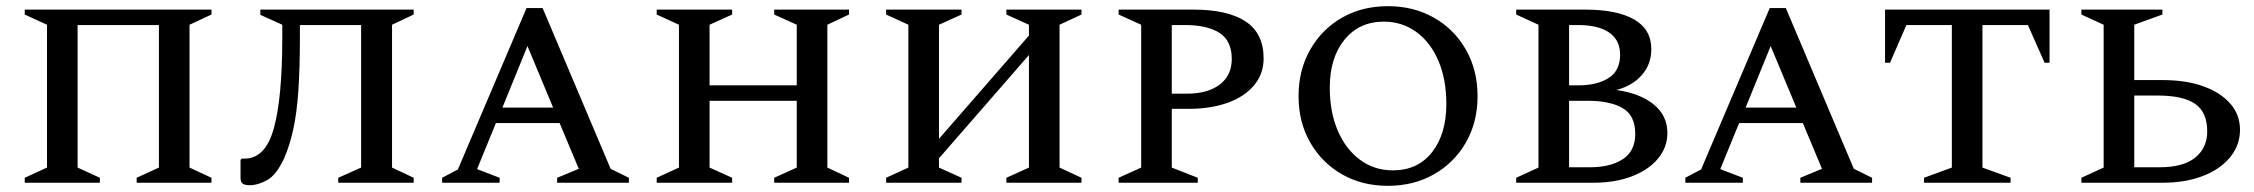

<svg xmlns="http://www.w3.org/2000/svg" viewBox="-20 -591 7291 621"><path d="M60 0V-16L132 -49V-511L60 -544V-560H664V-544L593 -511V-49L664 -16V0H422V-16L494 -49V-510H231V-49L303 -16V0Z M1074 0V-16L1148 -49V-510H950V-471Q950 -370 945 -297.5Q940 -225 928.5 -172.5Q917 -120 899 -79Q874 -25 844 -8.5Q814 8 788 8Q772 8 765 3Q758 -2 758 -16V-74L762 -78H771Q839 -78 866 -177Q893 -276 893 -469V-511L822 -543V-560H1318V-544L1248 -511V-49L1318 -16V0Z M1410 0V-16L1461 -43L1683 -565H1735L1955 -45L2014 -16V0H1782V-16L1852 -45L1790 -193H1584L1523 -44L1596 -16V0ZM1605 -243H1769L1686 -442Z M2104 0V-16L2176 -49V-511L2104 -544V-560H2348V-544L2275 -511V-315H2557V-511L2484 -544V-560H2726V-544L2656 -511V-49L2726 -16V0H2484V-16L2557 -49V-265H2275V-49L2348 -16V0Z M2846 0V-16L2918 -49V-511L2846 -544V-560H3090V-544L3017 -511V-142L3308 -476V-511L3235 -544V-560H3478V-544L3407 -511V-49L3478 -16V0H3235V-16L3308 -49V-413L3017 -79V-49L3090 -16V0Z M3598 0V-16L3671 -49V-511L3598 -544V-560H3839Q3951 -560 4009 -521.5Q4067 -483 4067 -402Q4067 -352 4036 -315Q4005 -278 3950.5 -258.5Q3896 -239 3825 -239H3770V-49L3854 -16V0ZM3770 -510V-288H3819Q3886 -288 3925 -317.5Q3964 -347 3964 -400Q3964 -459 3924.5 -484.5Q3885 -510 3813 -510Z M4469 10Q4385 10 4320 -27.5Q4255 -65 4217.5 -130.5Q4180 -196 4180 -280Q4180 -364 4217.5 -430Q4255 -496 4320 -533.5Q4385 -571 4469 -571Q4553 -571 4618.5 -533.5Q4684 -496 4721.5 -430Q4759 -364 4759 -280Q4759 -196 4721.5 -130.5Q4684 -65 4618.5 -27.5Q4553 10 4469 10ZM4485 -40Q4566 -40 4612 -99Q4658 -158 4658 -255Q4658 -334 4632.5 -394Q4607 -454 4561 -487.5Q4515 -521 4456 -521Q4376 -521 4328.5 -462.5Q4281 -404 4281 -308Q4281 -228 4307 -168Q4333 -108 4379 -74Q4425 -40 4485 -40Z M4884 0V-16L4956 -49V-511L4884 -544V-560H5106Q5210 -560 5265.5 -528Q5321 -496 5321 -432Q5321 -384 5291 -349Q5261 -314 5208 -300Q5285 -289 5329 -253Q5373 -217 5373 -161Q5373 -115 5343 -78.5Q5313 -42 5259 -21Q5205 0 5134 0ZM5084 -510H5055V-315H5086Q5145 -315 5182.5 -338.5Q5220 -362 5220 -414Q5220 -461 5185 -485.5Q5150 -510 5084 -510ZM5116 -265H5055V-50H5123Q5188 -50 5228.5 -76Q5269 -102 5269 -158Q5269 -218 5228 -241.5Q5187 -265 5116 -265Z M5431 0V-16L5482 -43L5704 -565H5756L5976 -45L6035 -16V0H5803V-16L5873 -45L5811 -193H5605L5544 -44L5617 -16V0ZM5626 -243H5790L5707 -442Z M6203 0V-16L6293 -49V-510H6146L6093 -388H6077V-560H6609V-388H6593L6539 -510H6392V-49L6483 -16V0Z M6975 0H6712V-16L6784 -49V-511L6712 -544V-560H6974V-544L6883 -511V-332H6975Q7050 -332 7106 -312Q7162 -292 7193.5 -256Q7225 -220 7225 -171Q7225 -122 7193.5 -83Q7162 -44 7105.5 -22Q7049 0 6975 0ZM6959 -282H6883V-50H6965Q7042 -50 7080.5 -81.5Q7119 -113 7119 -166Q7119 -228 7080 -255Q7041 -282 6959 -282Z"/></svg>

Font: Spectral SC Medium
Style: Regular
Weight: 500
Designer: Jean-Baptiste Levee
Foundry: Production Type
Version: Version 2.001